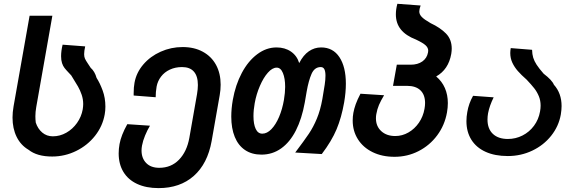

<svg xmlns="http://www.w3.org/2000/svg" viewBox="-20 -808 3040 1012"><path d="M130.5 -18.5Q89.5 -42.5 67.8 -86.5Q46 -130.5 46 -188.5Q46 -215.5 51.5 -247.5L136 -725H256L171 -243.5Q166.5 -217.5 166.5 -195.5Q166.5 -178 168.5 -162Q179 -129.5 202.5 -109.5Q226 -89.5 258.5 -89.5Q296 -89.5 329.5 -108.5Q363 -127.5 386 -160Q409 -192.5 416 -231.5Q418.5 -247.5 418.5 -259.5Q418.5 -285 410.5 -308.5Q402.5 -332 391 -352.2Q379.5 -372.5 355.5 -410.5L341 -426Q328 -439.5 320 -449.8Q312 -460 307 -475.2Q302 -490.5 302 -511.5Q302 -540 310 -572.5L429 -563.5Q423.5 -539 423.5 -522.5Q423.5 -508.5 427.8 -499Q432 -489.5 443.5 -472.5L458 -450.5Q468.5 -441.5 476.5 -427.8Q484.5 -414 489 -397.5Q506.5 -370.5 521 -331.2Q535.5 -292 535.5 -246Q535.5 -225 532 -205.5Q521 -143 481 -92.2Q441 -41.5 381.2 -12.2Q321.5 17 255 17Q175 17 130.5 -18.5Z M605.5 0.5Q605.5 -23 610 -48.5Q618.5 -95.5 651 -153.5L770.5 -145.5Q756.5 -122.5 744.8 -94Q733 -65.5 728.5 -40.5Q726 -26.5 726 -15Q726 26 750.5 51.2Q775 76.5 819.5 76.5Q882 76.5 923.5 33.8Q965 -9 978 -81.5L1018.5 -312Q1023 -338.5 1023 -360Q1023 -406.5 1002 -430.5Q981 -454.5 939.5 -454.5Q904 -454.5 875.5 -441.2Q847 -428 829 -404.5Q811 -381 805.5 -352Q800.5 -323 800.5 -295.5L684.5 -304.5V-315.5Q684.5 -348.5 689 -372Q698.5 -425 735.2 -468Q772 -511 826.8 -535.5Q881.5 -560 942.5 -560Q1004 -560 1049.2 -535.2Q1094.5 -510.5 1118.8 -465.8Q1143 -421 1143 -361.5Q1143 -334 1138 -306L1095.5 -64.5Q1074 55 1001.5 119.2Q929 183.5 816 183.5Q750.5 183.5 703 161.5Q655.5 139.5 630.5 98.2Q605.5 57 605.5 0.5Z M1199 -193.5Q1199 -235 1207 -281Q1221 -360.5 1254.5 -423.5Q1288 -486.5 1335.8 -522.2Q1383.5 -558 1437.5 -558Q1482 -558 1513.8 -536Q1545.5 -514 1557 -475.5Q1578.5 -517.5 1608 -537.8Q1637.5 -558 1672.5 -558Q1735 -558 1769 -506.8Q1803 -455.5 1803 -366.5Q1803 -321 1794 -268.5Q1780 -188.5 1754 -126.5Q1728 -64.5 1676 4L1536 -4Q1584 -67.5 1608 -103.2Q1632 -139 1650.2 -183Q1668.5 -227 1679 -285.5Q1687.5 -335 1691.5 -361.5Q1695.5 -388 1695.5 -409Q1695.5 -431 1689.8 -442.8Q1684 -454.5 1670.5 -454.5Q1638 -454.5 1622.2 -418.8Q1606.5 -383 1596.5 -326L1586.5 -268Q1571 -182 1539.5 -120.2Q1508 -58.5 1462 -25.8Q1416 7 1358 7Q1307.5 7 1271.8 -17Q1236 -41 1217.5 -86.2Q1199 -131.5 1199 -193.5ZM1476.5 -281Q1483 -320 1483 -350Q1483 -395 1471.2 -423.2Q1459.5 -451.5 1438.5 -451.5Q1415.5 -451.5 1392 -425Q1368.5 -398.5 1349.8 -355Q1331 -311.5 1322.5 -264Q1316 -228.5 1316 -196Q1316 -153.5 1327.8 -128.5Q1339.5 -103.5 1362.5 -103.5Q1387.5 -103.5 1410.5 -127.2Q1433.5 -151 1450.8 -191.5Q1468 -232 1476.5 -281Z M1839 -173Q1839 -193.5 1842.5 -213Q1846.5 -235 1855 -258.8Q1863.5 -282.5 1880 -314L2004.5 -306Q1987 -277 1977.5 -254.8Q1968 -232.5 1963.5 -206.5Q1961.5 -196.5 1961.5 -184.5Q1961.5 -142.5 1989.5 -116.8Q2017.5 -91 2063.5 -91Q2100 -91 2132.8 -109.8Q2165.5 -128.5 2188 -161.2Q2210.5 -194 2217.5 -234.5Q2220.5 -251 2220.5 -265Q2220.5 -308.5 2196 -332Q2171.5 -355.5 2125.5 -355.5H2051.5L2071.5 -467H2144.5Q2182 -467 2206.2 -484.2Q2230.5 -501.5 2236 -531.5Q2237 -538.5 2237 -541Q2237 -556.5 2223.2 -569.2Q2209.5 -582 2172.5 -599.5Q2119 -620 2092.8 -652.8Q2066.5 -685.5 2066.5 -732.5Q2066.5 -759 2074.5 -788L2197 -779Q2190 -759.5 2190 -747.5Q2190 -732.5 2202.8 -719Q2215.5 -705.5 2249.5 -686Q2300 -662.5 2330.5 -631.5Q2361 -600.5 2361 -551.5Q2361 -540 2358.5 -524Q2344 -441.5 2279 -405Q2309.5 -379.5 2325 -343.8Q2340.5 -308 2340.5 -264.5Q2340.5 -241 2336 -215.5Q2324 -148 2284.5 -94.8Q2245 -41.5 2186.2 -11.5Q2127.5 18.5 2059.5 18.5Q1994 18.5 1944 -6Q1894 -30.5 1866.5 -74Q1839 -117.5 1839 -173Z M2438.5 -169.5Q2438.5 -193 2443 -217.5Q2450.5 -262.5 2473.5 -303L2582 -295Q2560 -250.5 2552.5 -211Q2549.5 -194 2549.5 -178Q2549.5 -129 2578 -102.2Q2606.5 -75.5 2657 -75.5Q2698 -75.5 2734 -93.8Q2770 -112 2794.5 -145Q2819 -178 2826.5 -220.5Q2829.5 -236.5 2829.5 -251Q2829.5 -278.5 2820 -301.2Q2810.5 -324 2796 -342.5Q2781.5 -361 2756 -388Q2727.5 -413 2709.5 -433.5Q2691.5 -454 2680.5 -477.5Q2669.5 -501 2669.5 -528.5Q2669.5 -539.5 2672 -554.5L2784.5 -545.5Q2785 -522 2790.5 -504Q2796 -486 2808.5 -466.8Q2821 -447.5 2845.5 -419.5Q2889.5 -386 2899.5 -361.5Q2940 -316.5 2940 -249Q2940 -229.5 2936 -204.5Q2925 -142.5 2885.2 -92.5Q2845.5 -42.5 2785.5 -14Q2725.5 14.5 2656.5 14.5Q2588.5 14.5 2539.5 -7.8Q2490.5 -30 2464.5 -71.5Q2438.5 -113 2438.5 -169.5Z"/></svg>

Font: JuliaMono BoldItalic
Style: Regular
Weight: 700
Italic angle: -9°
Monospace: yes
Designer: cormullion
Foundry: corm
Version: Version 0.049; ttfautohint (v1.8.4)